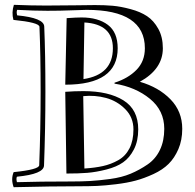

<svg xmlns="http://www.w3.org/2000/svg" viewBox="-20 -759 815 803"><path d="M252.9 -404.8 258.8 -683.1Q299.8 -686 320.8 -686Q390.1 -686 431.2 -655Q472.2 -624 472.2 -557.1Q472.2 -404.8 252.9 -404.8ZM257.8 -33.2 252.9 -375Q292 -377.9 329.1 -377.9Q434.1 -377.9 496.1 -339.4Q558.1 -300.8 558.1 -217.8Q558.1 -168.9 540 -134Q522 -99.1 494.9 -80.1Q467.8 -61 424.8 -50Q381.8 -39.1 345 -36.1Q308.1 -33.2 257.8 -33.2ZM333 -54.2Q377 -57.1 410.4 -64.5Q443.8 -71.8 474.4 -88.9Q504.9 -106 521.5 -138.4Q538.1 -170.9 538.1 -217.8Q538.1 -268.1 503.9 -302.5Q469.7 -336.9 423.3 -349.4Q377 -361.8 328.1 -356.9ZM333 -665 329.1 -428.2Q452.1 -446.8 452.1 -557.1Q452.1 -658.2 333 -665ZM50.8 2.9Q146 0 277.8 0Q321.8 0 356.9 -2Q392.1 -3.9 440.9 -10.5Q489.7 -17.1 526.4 -32.5Q563 -47.9 596.9 -71Q630.9 -94.2 648.9 -132.1Q667 -169.9 667 -220.2Q667 -296.9 606.9 -345.9Q546.9 -395 459 -409.2V-413.1Q516.1 -431.2 551 -467Q585.9 -502.9 585.9 -557.1Q585.9 -717.8 341.8 -717.8Q322.8 -717.8 277.8 -715.8Q232.9 -713.9 178.5 -713.9Q124 -713.9 51.8 -717.8Q47.9 -709 51.8 -694.8Q164.1 -684.1 165 -647.9Q169.9 -533.2 169.9 -375Q169.9 -220.2 164.1 -66.9Q163.1 -30.8 50.8 -20Q46.9 -12.2 50.8 2.9ZM38.1 -738.8Q108.9 -735.8 171.9 -735.8Q234.9 -735.8 294.9 -736.8Q355 -737.8 377 -737.8Q418 -737.8 451.4 -734.9Q484.9 -731.9 525.9 -720.9Q566.9 -710 595 -691.4Q623 -672.9 642.1 -638.4Q661.1 -604 661.1 -557.1Q661.1 -470.2 564.9 -417Q644 -394 693.1 -343.5Q742.2 -293 742.2 -220.2Q742.2 -172.9 726.1 -135.5Q710 -98.1 685.1 -73.5Q660.2 -48.8 621.6 -31Q583 -13.2 547.4 -3.7Q511.7 5.9 465.3 11.5Q418.9 17.1 386 18.6Q353 20 313 20Q196.8 20 37.1 23.9Q24.9 -9.8 37.1 -39.1Q143.1 -49.8 144 -67.9Q149.9 -221.2 149.9 -375Q149.9 -532.2 145 -647Q144 -665 36.1 -675.8Q27.8 -707 38.1 -738.8Z"/></svg>

Font: Jacques Francois Shadow
Style: Regular
Weight: 400
Designer: Alexei Vanyashin, Nikita Kanarev (i@xarsok.ru)
Foundry: Cyreal (www.cyreal.org)
Version: Version 1.003